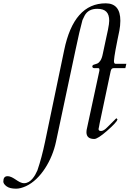

<svg xmlns="http://www.w3.org/2000/svg" viewBox="-208 -823 780 1155"><path d="M-163 237C-179.7 237 -188 247.7 -188 269C-188 278.3 -181.7 287.8 -169 297.5C-156.3 307.2 -137 312 -111 312C-93.7 312 -74 307 -52 297C37 256 105.7 140.5 129 29L246 -521C262.7 -601 276.7 -661.3 288 -702C292 -711.3 296.3 -720.3 301 -729C315.7 -756.3 341 -770 377 -770C427.6 -770 449 -746.4 449 -698C449 -687.3 446.5 -669.3 441.5 -644C432.7 -599.6 418.6 -541.5 410.5 -499.5C406.8 -480.5 401.7 -466.3 395 -457C381.5 -438.1 375.4 -440.8 355 -433.5C344.4 -429.7 343.8 -413 360 -413H383C387.7 -413 390 -410.3 390 -405V-398L313 -41C312.3 -36.3 312 -32 312 -28C312 -0.7 327.7 13 359 13C373 13 398.8 -3.5 436.5 -36.5C474.2 -69.5 495 -92 499 -104L492 -112L438 -58C423.3 -42.7 410.7 -35 400 -35C390 -35 385 -38.7 385 -46V-48C385 -48.7 385.3 -50.2 386 -52.5C388.3 -60.5 388.9 -68.7 391 -79L458 -396C460.7 -407.3 466.3 -413 475 -413H546L552 -439H488C480.7 -439 477.2 -444.8 477.5 -456.5C478.2 -481.3 494.4 -562.9 499 -585C505.9 -618.2 516 -656.9 516 -698C516 -768 486.7 -803 428 -803C300 -803 216.7 -709 178 -521L63 30C49.7 94 34.3 151.3 17 202C3.1 233.9 -22.7 279 -63 279C-98.7 279 -125.9 237 -163 237Z"/></svg>

Font: fbb
Style: Italic
Weight: 400
Italic angle: -12°
Designer: David J. Perry, Michael Sharpe
Version: Version 0.991